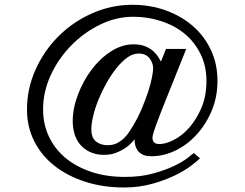

<svg xmlns="http://www.w3.org/2000/svg" viewBox="-20 -664 1040 816"><path d="M368.2 -114.3Q368.2 -78.1 388.2 -62.5Q408.2 -46.9 437.5 -46.9Q461.9 -46.9 479.5 -56.6Q497.1 -66.4 509.8 -79.6Q522.5 -92.8 531.7 -107.4Q541 -122.1 546.9 -131.8Q567.4 -166 583.5 -204.6Q599.6 -243.2 610.4 -276.4Q621.1 -309.6 626 -335.9Q630.9 -362.3 630.9 -373Q630.9 -396.5 615.2 -416.5Q599.6 -436.5 568.4 -436.5Q544.9 -436.5 521 -419.4Q497.1 -402.3 474.6 -374Q452.1 -345.7 432.6 -311Q413.1 -276.4 398.4 -240.2Q383.8 -204.1 376 -170.9Q368.2 -137.7 368.2 -114.3ZM830.1 8.8Q819.3 19.5 792 40.5Q764.6 61.5 722.2 82Q679.7 102.5 625 117.7Q570.3 132.8 506.8 132.8Q418 132.8 342.3 108.4Q266.6 84 211.4 40.5Q156.2 -2.9 125.5 -64Q94.7 -125 94.7 -198.2Q94.7 -287.1 130.9 -367.7Q167 -448.2 228.5 -509.8Q290 -571.3 371.6 -607.4Q453.1 -643.6 543 -643.6Q619.1 -643.6 685.1 -619.6Q751 -595.7 799.8 -553.2Q848.6 -510.7 876.5 -451.2Q904.3 -391.6 904.3 -320.3Q904.3 -252 879.9 -193.8Q855.5 -135.7 815.9 -92.3Q776.4 -48.8 726.1 -24.4Q675.8 0 624 0Q599.6 0 585.4 -7.3Q571.3 -14.6 564 -25.9Q556.6 -37.1 554.2 -49.3Q551.8 -61.5 551.8 -71.3Q546.9 -65.4 536.6 -54.7Q526.4 -43.9 510.3 -33.2Q494.1 -22.5 472.2 -14.2Q450.2 -5.9 420.9 -5.9Q393.6 -5.9 369.6 -15.1Q345.7 -24.4 327.6 -42Q309.6 -59.6 299.3 -86.9Q289.1 -114.3 289.1 -149.4Q289.1 -203.1 311 -261.2Q333 -319.3 368.7 -367.2Q404.3 -415 451.2 -445.3Q498 -475.6 546.9 -475.6Q578.1 -475.6 598.6 -466.8Q619.1 -458 632.3 -445.8Q645.5 -433.6 652.8 -421.4Q660.2 -409.2 664.1 -402.3L685.5 -456.1H771.5L688.5 -249Q679.7 -227.5 669.4 -201.2Q659.2 -174.8 649.9 -150.4Q640.6 -126 634.3 -106Q627.9 -85.9 627.9 -79.1Q627.9 -67.4 634.3 -59.6Q640.6 -51.8 658.2 -51.8Q684.6 -51.8 719.7 -69.8Q754.9 -87.9 785.2 -122.6Q815.4 -157.2 836.4 -206.5Q857.4 -255.9 857.4 -320.3Q857.4 -383.8 832 -435.1Q806.6 -486.3 764.2 -521Q721.7 -555.7 665 -574.2Q608.4 -592.8 546.9 -592.8Q473.6 -592.8 404.8 -559.1Q335.9 -525.4 281.7 -469.7Q227.5 -414.1 195.3 -343.8Q163.1 -273.4 163.1 -199.2Q163.1 -136.7 187.5 -84.5Q211.9 -32.2 256.8 5.9Q301.8 43.9 366.2 65.9Q430.7 87.9 510.7 87.9Q579.1 87.9 631.3 73.2Q683.6 58.6 720.2 41Q756.8 23.4 777.8 6.8Q798.8 -9.8 803.7 -13.7Z"/></svg>

Font: Padauk Grand Pro
Style: Regular
Weight: 400
Designer: Debbi Hosken
Foundry: SIL
Version: Version 2.8.2